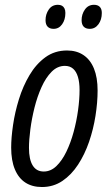

<svg xmlns="http://www.w3.org/2000/svg" viewBox="-20 -750 442 780"><path d="M150.4 9.8Q110.8 9.8 83 -8.3Q55.2 -26.4 40.3 -62.3Q25.4 -98.1 25.4 -150.4Q25.4 -190.4 33 -242.2Q40.5 -293.9 56.9 -346.9Q73.2 -399.9 99.9 -444.8Q126.5 -489.7 164.3 -517.3Q202.1 -544.9 252.4 -544.9Q291.5 -544.9 319.3 -526.1Q347.2 -507.3 361.8 -471.2Q376.5 -435.1 376.5 -382.3Q376.5 -333.5 367.9 -279.3Q359.4 -225.1 341.8 -173.8Q324.2 -122.6 297.1 -81.1Q270 -39.6 233.4 -14.9Q196.8 9.8 150.4 9.8ZM157.7 -53.2Q186 -53.2 209 -75.2Q231.9 -97.2 249.5 -133.5Q267.1 -169.9 279.1 -213.9Q291 -257.8 297.1 -302.2Q303.2 -346.7 303.2 -384.3Q303.2 -415.5 296.6 -437.5Q290 -459.5 276.9 -470.9Q263.7 -482.4 243.7 -482.4Q213.4 -482.4 189.7 -458.5Q166 -434.6 148.7 -396Q131.3 -357.4 120.1 -312.5Q108.9 -267.6 103.3 -224.4Q97.7 -181.2 97.7 -149.4Q97.7 -102.5 112.8 -77.9Q127.9 -53.2 157.7 -53.2ZM344.7 -632.8Q328.6 -632.8 320.1 -641.6Q311.5 -650.4 311.5 -668Q311.5 -692.4 325 -711.4Q338.4 -730.5 361.8 -730.5Q377 -730.5 385.3 -722.2Q393.6 -713.9 393.6 -697.3Q393.6 -669.9 379.9 -651.4Q366.2 -632.8 344.7 -632.8ZM197.8 -632.8Q182.1 -632.8 173.6 -641.6Q165 -650.4 165 -668Q165 -692.4 178.2 -711.4Q191.4 -730.5 215.3 -730.5Q225.1 -730.5 231.7 -726.8Q238.3 -723.1 241.9 -715.8Q245.6 -708.5 245.6 -697.3Q245.6 -669.9 232.4 -651.4Q219.2 -632.8 197.8 -632.8Z"/></svg>

Font: Open Sans Condensed
Style: Italic
Weight: 400
Width: 3
Italic angle: -12°
Designer: Monotype Design Team
Foundry: Monotype Imaging Inc.
Version: Version 3.000